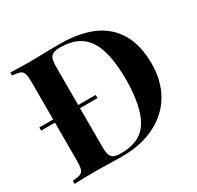

<svg xmlns="http://www.w3.org/2000/svg" viewBox="-152 -882 1081 1056"><g transform="rotate(-30 388.0 -354.0)"><path d="M732 -362Q732 -253 684.5 -171.5Q637 -90 547.5 -45Q458 0 334 0L272 -1Q214 -3 188 -3Q85 -3 34 0V-20Q67 -22 82.5 -28Q98 -34 103.5 -51Q109 -68 109 -106V-602Q109 -640 103.5 -657Q98 -674 82.5 -680Q67 -686 34 -688V-708Q76 -705 155 -705H186L226 -706Q308 -708 343 -708Q538 -708 635 -619.5Q732 -531 732 -362ZM268 -604V-104Q268 -68 274 -50Q280 -32 295.5 -25Q311 -18 343 -18Q464 -18 515 -102.5Q566 -187 566 -358Q566 -529 513.5 -609.5Q461 -690 342 -690Q311 -690 295.5 -683Q280 -676 274 -658Q268 -640 268 -604ZM379 -346H21V-366H379Z"/></g></svg>

Font: Playfair Display SC
Style: Bold
Weight: 700
Designer: Claus Eggers Sørensen
Foundry: Claus Eggers Sørensen
Version: Version 1.200; ttfautohint (v1.6)